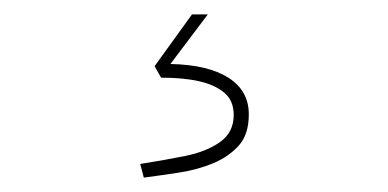

<svg xmlns="http://www.w3.org/2000/svg" viewBox="-20 -20 540 267"><path d="M180 227 175 208Q207 203 237 197Q267 191 286 177.5Q305 164 305 140Q305 120 292 109Q279 98 257 93Q235 88 204 88L195 72L247 0H269L217 69Q269 70 297.5 88Q326 106 326 139Q326 167 312 182.5Q298 198 276.5 207Q255 216 229 220Q203 224 180 227Z"/></svg>

Font: Lexend Giga Thin
Style: Regular
Weight: 250
Version: Version 1.007